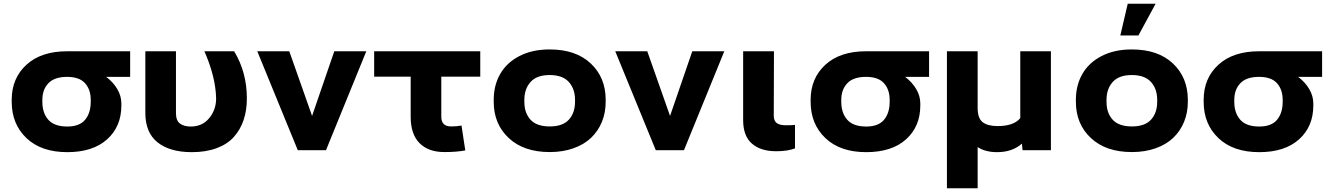

<svg xmlns="http://www.w3.org/2000/svg" viewBox="-20 -802 7090 1025"><path d="M42.5 -258.8V-269Q42.5 -384.3 121.1 -456.3Q199.7 -528.3 338.4 -528.3H674.8V-391.6H546.9Q584.5 -363.3 606.2 -326.4Q627.9 -289.6 627.9 -249V-238.8Q627.9 -126.5 551.8 -58.1Q475.6 10.3 339.4 10.3Q200.2 10.3 121.3 -64.7Q42.5 -139.6 42.5 -258.8ZM338.4 -391.6Q270.5 -391.6 238.3 -357.7Q206.1 -323.7 206.1 -269V-258.8Q206.1 -198.7 238 -162.6Q270 -126.5 339.4 -126.5Q404.3 -126.5 434.3 -162.6Q464.4 -198.7 464.4 -258.8V-269Q464.4 -323.7 434.1 -357.7Q403.8 -391.6 338.4 -391.6Z M1004.4 10.3Q887.2 10.3 821.5 -41.7Q755.9 -93.8 755.9 -199.2V-528.3H919.4V-198.2Q919.4 -158.7 940.4 -142.6Q961.4 -126.5 998.5 -126.5Q1060.1 -126.5 1096.9 -171.4Q1133.8 -216.3 1133.8 -276.4Q1131.3 -391.1 1071.3 -528.3H1230Q1297.9 -416.5 1297.9 -276.4Q1297.9 -212.9 1280.5 -161.4Q1263.2 -109.9 1228.5 -71Q1193.8 -32.2 1136.7 -11Q1079.6 10.3 1004.4 10.3Z M1569.8 0 1353.5 -528.3H1524.4L1646 -183.1L1764.6 -528.3H1935.5L1720.2 0Z M1977.5 -392.6V-528.3H2543.9V-392.6H2335.9V-179.2Q2335.9 -127 2387.7 -127Q2419.4 -127 2443.8 -131.8L2463.9 1Q2417.5 9.8 2352.5 9.8Q2266.6 9.8 2219.5 -38.1Q2172.4 -85.9 2172.4 -178.2V-392.6Z M2615.7 -258.8V-269Q2615.7 -346.7 2650.4 -407.2Q2685.1 -467.8 2753.2 -502.9Q2821.3 -538.1 2914.1 -538.1Q3054.2 -538.1 3133.8 -463.1Q3213.4 -388.2 3213.4 -269V-258.8Q3213.4 -200.7 3193.4 -151.6Q3173.3 -102.5 3136 -66.7Q3098.6 -30.8 3041.7 -10.5Q2984.9 9.8 2915 9.8Q2775.9 9.8 2695.8 -65.2Q2615.7 -140.1 2615.7 -258.8ZM2779.3 -269V-258.8Q2779.3 -198.7 2812.3 -162.8Q2845.2 -127 2915 -127Q2983.9 -127 3016.8 -163.1Q3049.8 -199.2 3049.8 -258.8V-269Q3049.8 -327.6 3016.6 -364.5Q2983.4 -401.4 2914.1 -401.4Q2845.7 -401.4 2812.5 -364.5Q2779.3 -327.6 2779.3 -269Z M3481 0 3264.6 -528.3H3435.5L3557.1 -183.1L3675.8 -528.3H3846.7L3631.3 0Z M3947.3 -528.3H4111.8L4110.8 -185.1Q4110.8 -156.7 4126.7 -145Q4142.6 -133.3 4175.3 -133.3Q4212.9 -133.3 4224.1 -135.3V-9.8Q4184.6 5.4 4123.5 5.4Q4041 5.4 3994.1 -35.4Q3947.3 -76.2 3947.3 -160.6Z M4307.6 -258.8V-269Q4307.6 -384.3 4386.2 -456.3Q4464.8 -528.3 4603.5 -528.3H4939.9V-391.6H4812Q4849.6 -363.3 4871.3 -326.4Q4893.1 -289.6 4893.1 -249V-238.8Q4893.1 -126.5 4816.9 -58.1Q4740.7 10.3 4604.5 10.3Q4465.3 10.3 4386.5 -64.7Q4307.6 -139.6 4307.6 -258.8ZM4603.5 -391.6Q4535.6 -391.6 4503.4 -357.7Q4471.2 -323.7 4471.2 -269V-258.8Q4471.2 -198.7 4503.2 -162.6Q4535.2 -126.5 4604.5 -126.5Q4669.4 -126.5 4699.5 -162.6Q4729.5 -198.7 4729.5 -258.8V-269Q4729.5 -323.7 4699.2 -357.7Q4668.9 -391.6 4603.5 -391.6Z M5035.2 203.1V-528.3H5199.2V-225.6Q5199.2 -170.4 5226.1 -149.7Q5252.9 -128.9 5305.7 -128.9Q5392.1 -128.9 5426.8 -171.4V-528.3H5590.3V0H5439L5435.5 -35.2Q5384.3 10.3 5302.7 10.3Q5240.7 10.3 5199.2 -16.6V203.1Z M5723.6 -258.8V-269Q5723.6 -346.7 5758.3 -407.2Q5793 -467.8 5861.1 -502.9Q5929.2 -538.1 6022 -538.1Q6162.1 -538.1 6241.7 -463.1Q6321.3 -388.2 6321.3 -269V-258.8Q6321.3 -200.7 6301.3 -151.6Q6281.2 -102.5 6243.9 -66.7Q6206.5 -30.8 6149.7 -10.5Q6092.8 9.8 6022.9 9.8Q5883.8 9.8 5803.7 -65.2Q5723.6 -140.1 5723.6 -258.8ZM5887.2 -269V-258.8Q5887.2 -198.7 5920.2 -162.8Q5953.1 -127 6022.9 -127Q6091.8 -127 6124.8 -163.1Q6157.7 -199.2 6157.7 -258.8V-269Q6157.7 -327.6 6124.5 -364.5Q6091.3 -401.4 6022 -401.4Q5953.6 -401.4 5920.4 -364.5Q5887.2 -327.6 5887.2 -269ZM5960.9 -612.8 6000.5 -782.2H6149.4L6057.6 -612.8Z M6405.8 -258.8V-269Q6405.8 -384.3 6484.4 -456.3Q6563 -528.3 6701.7 -528.3H7038.1V-391.6H6910.2Q6947.8 -363.3 6969.5 -326.4Q6991.2 -289.6 6991.2 -249V-238.8Q6991.2 -126.5 6915 -58.1Q6838.9 10.3 6702.6 10.3Q6563.5 10.3 6484.6 -64.7Q6405.8 -139.6 6405.8 -258.8ZM6701.7 -391.6Q6633.8 -391.6 6601.6 -357.7Q6569.3 -323.7 6569.3 -269V-258.8Q6569.3 -198.7 6601.3 -162.6Q6633.3 -126.5 6702.6 -126.5Q6767.6 -126.5 6797.6 -162.6Q6827.6 -198.7 6827.6 -258.8V-269Q6827.6 -323.7 6797.4 -357.7Q6767.1 -391.6 6701.7 -391.6Z"/></svg>

Font: Bert Sans Black
Style: Regular
Weight: 900
Designer: Christian Robertson, Adam Twardoch, & Cristiano Sobral
Foundry: Google
Version: Version 12.135;January 10, 2020;FontCreator 12.0.0.2547 64-b